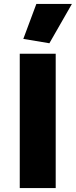

<svg xmlns="http://www.w3.org/2000/svg" viewBox="-20 -952 384 972"><path d="M262 0V-680H80V0ZM230 -733 344 -932H164L98 -755Z"/></svg>

Font: Catamaran Black
Style: Regular
Weight: 900
Designer: Pria Ravichandran
Version: Version 2.000